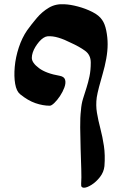

<svg xmlns="http://www.w3.org/2000/svg" viewBox="-20 -639 563 899"><path d="M469 139Q466 167 448 190Q430 213 408.5 226.5Q387 240 373 240Q367 240 363 236.5Q359 233 360 221Q362 196 360.5 152Q359 108 357.5 57Q356 6 355.5 -42Q355 -90 359 -122Q361 -152 369 -177.5Q377 -203 385 -228Q393 -253 399 -281.5Q405 -310 405 -346Q405 -382 378 -401.5Q351 -421 311 -439Q282 -454 254 -462.5Q226 -471 202 -469Q193 -468 183 -461.5Q173 -455 163.5 -444Q154 -433 146 -420Q138 -407 133.5 -393.5Q129 -380 129 -368Q129 -345 162.5 -320Q196 -295 260 -284Q281 -280 285 -265Q289 -250 281.5 -229.5Q274 -209 261 -189.5Q248 -170 234.5 -157Q221 -144 213 -144Q181 -144 146 -156Q111 -168 74 -198Q57 -212 51 -246.5Q45 -281 49 -326Q53 -371 68 -416.5Q83 -462 107 -497Q128 -526 152.5 -555Q177 -584 209 -603Q241 -622 282 -619Q309 -618 345 -608.5Q381 -599 412.5 -583Q444 -567 458 -546Q471 -528 477.5 -496Q484 -464 484 -432Q484 -400 477.5 -364Q471 -328 461 -294Q451 -260 443.5 -231Q436 -202 433 -183Q428 -146 434 -110.5Q440 -75 450 -37Q460 1 466.5 44Q473 87 469 139Z"/></svg>

Font: Noto Rashi Hebrew ExtraBold
Style: Regular
Weight: 800
Version: Version 1.006